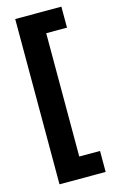

<svg xmlns="http://www.w3.org/2000/svg" viewBox="-126 -798 562 928"><g transform="rotate(-15 155.0 -333.5)"><path d="M51 80V-747H282V-642H178V-25H282V80Z"/></g></svg>

Font: Epunda Sans ExtraBold
Style: Regular
Weight: 800
Designer: Simon Atzbach
Foundry: typofactur
Version: Version 2.204; ttfautohint (v1.8.4.7-5d5b)